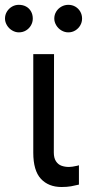

<svg xmlns="http://www.w3.org/2000/svg" viewBox="-70 -749 352 776"><path d="M148.4 -530.3 147.5 -132.8Q147.5 -110.4 156.2 -97.2Q165 -84 178.7 -79.1Q192.4 -74.2 209 -74.2Q220.7 -74.2 242.2 -79.1Q248 -81.1 249 -81.1V-2.9Q233.4 1 217.3 3.9Q201.2 6.8 178.7 6.8Q126 6.8 95.2 -26.4Q64.5 -59.6 64.5 -131.8V-530.3ZM-49.8 -673.8Q-49.8 -689.5 -42 -702.1Q-34.2 -714.8 -21.5 -722.2Q-8.8 -729.5 5.9 -729.5Q22.5 -729.5 35.2 -722.7Q47.9 -715.8 55.2 -703.1Q62.5 -690.4 62.5 -673.8Q62.5 -659.2 55.2 -646.5Q47.9 -633.8 35.2 -626Q22.5 -618.2 5.9 -618.2Q-7.8 -618.2 -21 -626Q-34.2 -633.8 -42 -647Q-49.8 -660.2 -49.8 -673.8ZM149.4 -673.8Q149.4 -689.5 157.2 -702.1Q165 -714.8 178.2 -722.2Q191.4 -729.5 206.1 -729.5Q221.7 -729.5 234.4 -722.2Q247.1 -714.8 254.4 -702.1Q261.7 -689.5 261.7 -673.8Q261.7 -659.2 254.4 -646.5Q247.1 -633.8 234.4 -626Q221.7 -618.2 206.1 -618.2Q191.4 -618.2 178.2 -626Q165 -633.8 157.2 -647Q149.4 -660.2 149.4 -673.8Z"/></svg>

Font: WEMIX Pretendard Variable
Style: Regular
Weight: 400
Designer: Base glyphs from Inter by Rasmus Andersson; Hangeul glyphs from Noto Sans CJK(Source Han Sans) by Jang Soo-young and Kan
Foundry: Kil Hyung-jin
Version: Version 1.000;Glyphs 3.2 (3208)